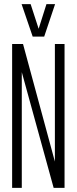

<svg xmlns="http://www.w3.org/2000/svg" viewBox="-20 -914 373 934"><path d="M39 0V-700H92L247 -128V-700H294V0H241L86 -563V0ZM248 -894 195 -736H139L85 -894H129L168 -774L206 -894Z"/></svg>

Font: Georama Extra Condensed Light
Style: Regular
Weight: 300
Width: 2
Designer: Jean-Baptiste Levee
Foundry: Production Type
Version: Version 1.000